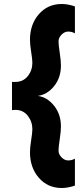

<svg xmlns="http://www.w3.org/2000/svg" viewBox="-20 -735 420 961"><path d="M289 206Q219 206 174.5 155Q130 104 130 26Q130 4 136 -34Q142 -72 142 -88Q142 -126 119 -155.5Q96 -185 57 -185L40 -184V-325H57Q96 -325 119 -354Q142 -383 142 -421Q142 -437 136 -475Q130 -513 130 -535Q130 -613 174.5 -664Q219 -715 289 -715Q320 -715 355 -703V-568Q340 -577 321.5 -577Q303 -577 288 -561.5Q273 -546 273 -528Q273 -510 279 -470.5Q285 -431 285 -407Q285 -346 250.5 -303.5Q216 -261 169 -255Q216 -249 250.5 -206Q285 -163 285 -102Q285 -78 279 -38.5Q273 1 273 19Q273 37 288 52.5Q303 68 321.5 68Q340 68 355 59V194Q320 206 289 206Z"/></svg>

Font: Hind Mysuru
Style: Bold
Weight: 700
Designer: Manushi Parikh, Hitesh Malaviya
Foundry: Indian Type Foundry
Version: Version 0.703;PS 1.0;hotconv 1.0.86;makeotf.lib2.5.63406